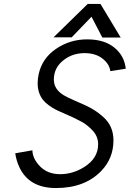

<svg xmlns="http://www.w3.org/2000/svg" viewBox="-20 -927 649 961"><path d="M56.2 -159.7 142.1 -174.8Q143.1 -132.3 180.9 -93.8Q218.8 -55.2 281.2 -55.2Q343.8 -55.2 400.4 -90.3Q471.2 -134.3 471.2 -204.6Q471.2 -244.1 443.8 -273.4Q415 -303.7 388.4 -317.6Q361.8 -331.5 348.6 -337.9Q332.5 -345.7 300.5 -359.4Q268.6 -373 254.9 -380.4Q241.2 -387.7 223.1 -400.9Q205.1 -414.1 194.3 -428.2Q168.5 -462.4 168.5 -509.8Q168.5 -531.7 173.3 -554.7Q190.4 -634.8 260.3 -682.4Q330.1 -730 416.3 -730Q502.4 -730 552.7 -688.5Q603 -647 609.4 -583L532.2 -570.8Q528.3 -606 493.4 -633.5Q458.5 -661.1 403.1 -661.1Q347.7 -661.1 304.7 -630.9Q249.5 -591.8 249.5 -528.8Q249.5 -480 299.3 -450.2Q320.8 -437.5 355.2 -422.9Q389.6 -408.2 410.4 -398.4Q431.2 -388.7 452.1 -375.7Q473.1 -362.8 497.1 -341.3Q547.9 -296.4 547.9 -224.6Q547.9 -134.8 486.8 -71.3Q404.3 14.2 260.3 14.2Q124.5 14.2 76.2 -91.8Q62 -122.6 56.2 -159.7ZM584 -739.3H492.2L438 -843.3L338.9 -740.2H248L418.9 -907.2H482.9Z"/></svg>

Font: Tuffy
Style: Italic
Weight: 400
Italic angle: -12°
Designer: Thatcher Ulrich, Karoly Barta and Michael Everson
Version: Version 001.271